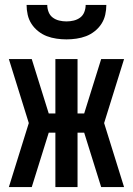

<svg xmlns="http://www.w3.org/2000/svg" viewBox="-20 -760 540 780"><path d="M109 0H16L97 -260L16 -520H109L178 -299H205V-520H295V-299H322L391 -520H484L403 -260L484 0H391L322 -221H295V0H205V-221H178ZM250 -600Q230 -600 209.5 -603Q189 -606 170.5 -613Q152 -620 135.5 -633Q119 -646 108 -663Q97 -680 92.5 -700Q88 -720 88 -740H172Q172 -725 177.5 -711Q183 -697 194.5 -688.5Q206 -680 220.5 -676.5Q235 -673 250 -673Q265 -673 279.5 -676.5Q294 -680 305.5 -688.5Q317 -697 322.5 -711Q328 -725 328 -740H412Q412 -720 407.5 -700Q403 -680 392 -663Q381 -646 364.5 -633Q348 -620 329.5 -613Q311 -606 290.5 -603Q270 -600 250 -600Z"/></svg>

Font: Iosevka SS18 Semibold
Style: Regular
Weight: 600
Monospace: yes
Designer: Belleve Invis
Foundry: Belleve Invis
Version: Version 25.1.1; ttfautohint (v1.8.4)